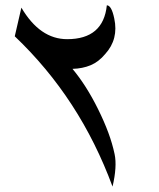

<svg xmlns="http://www.w3.org/2000/svg" viewBox="-20 -708 597 723"><path d="M410.2 -638.7Q427.2 -560.5 376 -504.4Q351.6 -475.1 321.3 -462.4Q291 -449.7 252.9 -448.7Q305.2 -386.2 349.1 -297.4Q372.6 -250 387.9 -208.5Q403.3 -167 411.6 -127.4Q421.4 -80.6 403.8 -5.4Q341.8 -172.9 250.2 -313.5Q158.7 -454.1 35.6 -571.3L60.5 -679.2Q130.4 -560.5 232.9 -560.5Q369.1 -560.5 382.3 -688Q399.9 -688 410.2 -638.7Z"/></svg>

Font: XB Khoramshahr
Style: Oblique
Weight: 400
Italic angle: 12°
Designer: Behnam
Foundry: Irmug
Version: Version 8.005 2009